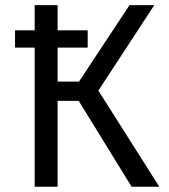

<svg xmlns="http://www.w3.org/2000/svg" viewBox="-20 -708 640 728"><path d="M37 -527.5V-593H113H312.5V-527.5ZM278.5 -325.5H198.5V0H111.5V-688.5H198.5V-398.5H279.5L471 -688.5H565L353 -364.5L584 0H479Z"/></svg>

Font: Fast_Mono
Style: Regular
Weight: 400
Monospace: yes
Designer: Carrois Corporate, Edenspiekermann AG, Nikita Prokopov
Foundry: Carrois Corporate, Edenspiekermann AG, Nikita Prokopov
Version: Version 5.002